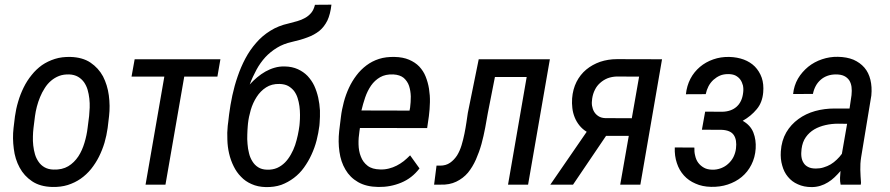

<svg xmlns="http://www.w3.org/2000/svg" viewBox="-20 -778 3751 809"><path d="M43 -287.6 37.1 -238.8C33.7 -210 34.2 -180.7 38.1 -151.4C41.5 -122.1 49.8 -95.7 62.5 -72.3C75.2 -48.3 92.8 -29.3 115.2 -14.2C137.7 1 166 8.8 199.7 9.8C223.6 10.3 245.6 7.8 265.6 1.5C285.6 -4.9 303.7 -13.7 319.8 -24.9C335.9 -36.1 350.6 -49.8 363.8 -65.9C376.5 -82 387.7 -99.1 397 -117.7C406.2 -136.2 414.1 -155.8 420.4 -176.8C426.3 -197.3 430.7 -217.8 433.6 -238.8L439.5 -288.6C442.9 -317.9 442.4 -347.2 438.5 -376.5C434.6 -405.8 426.3 -432.1 414.1 -456.1C401.4 -479.5 383.8 -499 361.3 -514.2C338.9 -529.3 310.5 -537.1 276.9 -538.1C252.9 -538.6 231.4 -536.1 211.4 -529.8C191.4 -523.4 172.9 -514.6 156.7 -503.4C140.6 -491.7 126 -478 113.3 -461.9C100.1 -445.8 88.9 -428.2 79.6 -409.2C70.3 -390.1 62.5 -370.6 56.6 -350.1C50.3 -329.1 45.9 -308.6 43 -287.6ZM121.1 -238.3 127.4 -288.6C128.9 -301.3 131.8 -314.5 135.3 -328.6C138.7 -342.3 143.6 -356 148.9 -369.1C154.3 -382.3 160.6 -394.5 168.5 -406.7C175.8 -418.5 184.6 -428.7 194.8 -437.5C205.1 -446.3 216.3 -453.1 229 -458C241.7 -462.9 255.9 -464.8 271.5 -464.4C286.1 -463.9 298.3 -460.4 308.6 -454.6C318.8 -448.7 327.1 -440.9 334 -431.6C340.3 -422.4 345.7 -411.6 349.1 -399.9C352.5 -387.7 355 -375.5 356.4 -362.8C357.9 -349.6 358.4 -336.9 357.9 -324.2C357.4 -311.5 356.4 -299.8 355.5 -289.1L349.1 -238.8C346.7 -218.3 342.3 -197.3 335.9 -176.3C329.6 -155.3 321.3 -136.2 310.1 -119.1C298.8 -102.1 284.7 -87.9 267.6 -77.6C250.5 -67.4 229.5 -62.5 204.6 -63.5C189.9 -64 177.7 -67.4 167.5 -73.2C157.2 -79.1 148.9 -86.9 142.6 -96.2C136.2 -105.5 130.9 -115.7 127.4 -127.9C124 -139.6 121.6 -151.9 120.1 -165C118.7 -177.7 118.2 -190.4 118.7 -203.1C119.1 -215.3 119.6 -227.1 121.1 -238.3Z M756.3 -455.1H896L908.7 -528.3H547.4L534.2 -455.1H672.4L593.3 0H677.2Z M1180.2 -498C1165 -498.5 1150.4 -496.6 1137.2 -492.7C1123.5 -488.8 1110.8 -483.4 1098.6 -476.6C1086.4 -469.7 1074.7 -461.4 1063.5 -452.1C1052.2 -442.9 1042 -432.6 1032.2 -421.9C1040.5 -444.3 1050.3 -465.3 1061 -484.9C1071.3 -503.9 1084 -521.5 1098.1 -537.1C1112.3 -552.2 1128.4 -565.4 1147 -576.7C1165 -587.9 1186.5 -596.2 1210.9 -601.6C1234.9 -606.9 1256.8 -613.3 1275.9 -620.6C1294.9 -627.4 1311.5 -636.7 1325.7 -647.9C1339.4 -659.2 1350.6 -673.8 1359.4 -691.4C1367.7 -709 1373.5 -731.4 1376.5 -758.3L1307.1 -757.8C1303.7 -744.1 1298.8 -732.9 1291.5 -724.1C1284.2 -715.3 1275.4 -708 1265.6 -702.6C1255.4 -696.8 1244.6 -692.4 1232.9 -689C1220.7 -685.5 1208.5 -682.1 1196.3 -679.2C1167.5 -672.9 1141.6 -662.6 1119.1 -648.4C1096.2 -634.3 1076.2 -617.2 1059.1 -597.2C1041.5 -577.1 1026.4 -555.2 1013.7 -531.2C1001 -507.3 990.2 -481.9 981.4 -456.1C972.2 -429.7 964.8 -402.8 959 -376C953.1 -348.6 948.7 -321.8 945.3 -295.9L941.4 -262.2L940.9 -258.8L939.5 -247.6C937.5 -228.5 937 -209.5 938 -189.5C938.5 -169.4 940.9 -150.4 945.3 -131.3C949.7 -112.3 956.1 -94.2 964.4 -77.6C972.7 -60.5 982.9 -45.9 995.6 -33.2C1007.8 -20 1022.9 -9.8 1040 -2.4C1057.1 5.4 1077.1 9.8 1100.1 10.3C1123.5 10.7 1145 7.8 1165 1C1184.6 -6.3 1202.1 -16.1 1218.3 -28.3C1234.4 -40.5 1248.5 -54.7 1260.7 -71.8C1272.9 -88.9 1283.7 -106.9 1292.5 -126.5C1301.3 -145.5 1308.6 -165.5 1314 -186.5C1319.3 -207.5 1323.2 -228 1325.7 -248L1326.7 -259.8C1328.1 -276.9 1328.6 -294.4 1328.1 -313C1327.1 -331.1 1324.7 -349.1 1320.8 -366.7C1316.9 -383.8 1311.5 -400.4 1304.2 -416.5C1296.9 -432.1 1287.1 -445.8 1275.9 -458C1264.6 -469.7 1251 -479 1235.4 -486.3C1219.2 -493.7 1201.2 -497.6 1180.2 -498ZM1157.7 -424.3C1171.9 -423.8 1183.6 -421.4 1193.8 -416C1203.6 -410.6 1211.9 -403.3 1218.8 -395C1225.1 -386.2 1230.5 -376.5 1233.9 -365.2C1237.3 -354 1240.2 -342.8 1241.7 -330.6C1243.2 -318.4 1244.1 -306.2 1244.1 -293.9C1244.1 -281.7 1243.7 -270.5 1242.7 -259.8L1241.7 -248.5C1240.2 -236.3 1237.8 -223.1 1234.9 -209C1231.9 -194.8 1228 -180.7 1223.6 -167C1218.8 -152.8 1212.9 -139.6 1205.6 -127C1198.2 -113.8 1189.9 -102.5 1180.7 -93.3C1170.9 -83.5 1159.7 -75.7 1147.5 -70.3C1134.8 -64.9 1120.6 -62.5 1105 -63C1089.8 -63.5 1077.6 -66.9 1067.9 -73.2C1057.6 -79.6 1049.8 -87.9 1043.5 -98.1C1037.1 -108.4 1032.2 -119.6 1029.3 -132.3C1025.9 -145 1023.9 -158.2 1022.9 -171.9C1021.5 -185.1 1021.5 -198.2 1022 -211.4C1022.5 -224.6 1022.9 -236.3 1023.9 -246.6L1024.9 -257.8C1026.9 -275.9 1030.8 -294.9 1036.6 -314.9C1042.5 -335 1050.8 -353 1061.5 -369.6C1071.8 -385.7 1085 -399.4 1101.1 -409.7C1116.7 -419.9 1135.7 -424.8 1157.7 -424.3Z M1574.2 9.8C1607.9 10.3 1639.6 4.4 1670.4 -8.3C1701.2 -21 1726.6 -41 1747.6 -68.4L1708 -123.5C1699.2 -114.7 1690.4 -106.4 1681.2 -99.1C1671.9 -91.8 1661.6 -85.4 1651.4 -80.1C1641.1 -74.7 1629.9 -70.8 1618.7 -67.9C1606.9 -64.9 1594.7 -63.5 1582 -64C1559.6 -64.5 1542 -69.3 1528.8 -79.6C1515.6 -89.8 1506.3 -102.5 1500.5 -118.2C1494.1 -133.8 1491.2 -150.9 1490.7 -169.9C1490.2 -188.5 1491.7 -207 1494.6 -225.1L1496.6 -238.8L1779.8 -238.3L1787.1 -288.6C1789.6 -307.6 1791 -327.1 1791.5 -347.2C1792 -366.7 1790.5 -385.7 1787.6 -404.3C1784.7 -422.4 1779.8 -439.5 1773.4 -455.6C1767.1 -471.7 1757.8 -485.4 1746.6 -497.6C1734.9 -509.8 1720.7 -519 1703.6 -526.4C1686.5 -533.7 1666 -537.6 1642.6 -538.1C1618.7 -538.6 1596.7 -536.1 1577.1 -529.8C1557.1 -523.4 1539.6 -514.2 1523.9 -502.4C1507.8 -490.2 1494.1 -476.6 1481.9 -460.4C1469.7 -444.3 1459 -426.8 1450.2 -407.7C1441.4 -388.7 1434.1 -368.7 1428.7 -348.1C1423.3 -327.1 1418.9 -306.6 1416.5 -285.6L1409.2 -226.1C1405.8 -195.8 1406.2 -166.5 1410.2 -138.7C1414.1 -110.4 1422.4 -85.4 1435.5 -63.5C1448.2 -41.5 1465.8 -23.9 1488.8 -10.7C1511.7 2.4 1540 9.3 1574.2 9.8ZM1637.2 -464.4C1655.8 -463.4 1670.4 -458.5 1681.2 -449.7C1691.4 -440.4 1699.2 -429.2 1703.6 -416C1708 -402.3 1710.4 -387.7 1710.9 -371.6C1710.9 -355.5 1710 -339.8 1708 -324.7L1705.6 -312L1502.9 -312.5C1507.3 -330.6 1512.2 -348.6 1518.6 -367.2C1524.9 -385.7 1533.2 -402.3 1543.5 -417.5C1553.7 -432.1 1566.4 -443.8 1581.5 -452.6C1596.7 -461.4 1615.2 -465.3 1637.2 -464.4Z M2205.1 0 2296.9 -528.3H1997.1L1951.2 -302.2C1949.2 -291 1947.3 -277.3 1945.3 -262.2C1942.9 -247.1 1940.4 -231 1937 -214.8C1933.6 -198.2 1929.7 -182.1 1924.8 -166C1919.9 -149.9 1913.6 -135.7 1905.8 -123C1897.5 -110.4 1887.7 -100.1 1876.5 -92.3C1864.7 -84 1850.6 -80.1 1834.5 -80.1H1819.3L1809.1 0H1835.4C1861.3 1 1883.8 -3.4 1902.8 -12.7C1921.9 -22 1938 -34.2 1951.7 -50.3C1964.8 -66.4 1976.1 -85 1985.4 -106C1994.6 -127 2002.4 -148.4 2008.8 -171.4C2015.1 -194.3 2020 -216.8 2024.4 -239.7L2035.6 -302.2L2065.4 -453.6H2199.2L2120.6 0Z M2678.2 0 2769.5 -528.3 2579.6 -528.8C2554.7 -528.8 2530.8 -524.9 2508.8 -517.6C2486.8 -509.8 2467.3 -499 2450.2 -484.9C2433.1 -470.7 2419.4 -453.1 2409.2 -433.1C2398.9 -412.6 2392.6 -389.2 2390.6 -363.3C2389.6 -349.6 2390.1 -335.9 2391.6 -322.8C2393.1 -309.1 2396.5 -295.9 2401.4 -283.7C2406.2 -271.5 2413.1 -259.8 2421.4 -249.5C2429.7 -239.3 2439.9 -230 2452.1 -222.7L2298.8 0H2394.5L2533.7 -205.6H2629.4L2593.3 0ZM2475.1 -362.3C2477.1 -376 2481 -388.7 2486.8 -399.9C2492.2 -411.1 2499.5 -420.4 2508.8 -428.7C2518.1 -437 2528.3 -443.4 2540 -448.2C2551.8 -452.6 2564.5 -455.1 2578.1 -455.6L2672.9 -455.1L2642.1 -279.8L2529.8 -280.3C2518.6 -280.8 2508.8 -283.7 2501.5 -288.6C2493.7 -293.5 2487.8 -299.8 2483.4 -307.1C2479 -314.5 2476.1 -323.2 2474.6 -332.5C2473.1 -341.8 2473.6 -352.1 2475.1 -362.3Z M3195.8 -388.7C3197.8 -411.6 3195.8 -432.6 3189.5 -450.7C3183.1 -468.8 3173.3 -484.4 3160.6 -497.6C3147.9 -510.3 3132.3 -520 3114.3 -526.9C3095.7 -533.7 3075.2 -537.6 3052.7 -538.1C3028.8 -538.6 3006.3 -535.2 2985.4 -527.8C2964.4 -520.5 2945.3 -509.8 2929.2 -496.1C2913.1 -482.4 2899.4 -465.8 2889.2 -446.3C2878.9 -426.3 2872.6 -404.8 2870.1 -380.9L2953.6 -381.3C2956.1 -393.1 2960 -404.3 2965.3 -414.6C2970.7 -424.8 2977.5 -433.6 2985.8 -441.4C2994.1 -448.7 3003.4 -455.1 3013.7 -459.5C3023.9 -463.9 3035.6 -465.8 3048.3 -465.8C3060.1 -465.8 3070.3 -463.9 3078.6 -460C3086.9 -455.6 3093.8 -450.2 3099.1 -442.9C3104.5 -435.5 3107.9 -427.2 3110.4 -418C3112.3 -408.7 3112.8 -398.4 3111.3 -387.7C3108.4 -361.8 3099.1 -342.3 3084 -328.6C3068.8 -314.9 3048.3 -307.6 3022.9 -307.1L2951.2 -307.6L2937.5 -231.4L3020.5 -231C3045.4 -230 3062.5 -222.7 3071.8 -209C3081.1 -195.3 3084 -176.3 3081.1 -152.3C3079.6 -139.2 3075.7 -127.4 3070.3 -116.2C3064.5 -105 3057.1 -95.7 3048.3 -87.9C3039.6 -79.6 3029.3 -73.7 3018.1 -69.3C3006.3 -64.9 2993.7 -62.5 2980.5 -63C2967.3 -63.5 2955.6 -65.9 2946.3 -71.3C2936.5 -76.7 2928.7 -83.5 2922.4 -91.8C2916 -100.1 2911.6 -110.4 2909.2 -121.6C2906.2 -132.8 2905.3 -144 2905.8 -156.2L2823.2 -156.7C2822.3 -132.8 2825.2 -110.8 2832 -90.8C2838.4 -70.8 2848.6 -53.2 2861.8 -38.6C2875 -23.9 2891.1 -12.7 2910.6 -4.4C2929.7 4.4 2951.7 8.8 2976.1 9.3C3001 9.8 3024.4 6.8 3046.4 -0.5C3068.4 -7.8 3087.9 -18.1 3105 -32.2C3122.1 -46.4 3135.7 -63.5 3146 -84C3156.2 -104 3162.6 -127 3164.1 -152.3C3165.5 -176.3 3162.6 -198.7 3154.3 -219.7C3146 -240.7 3130.9 -256.8 3109.4 -269C3132.8 -282.2 3152.3 -298.3 3168.5 -317.9C3184.6 -336.9 3193.4 -360.8 3195.8 -388.7Z M3522 0H3606.9L3607.9 -8.3C3606.4 -26.9 3605.5 -44.9 3605 -62C3604.5 -79.1 3605.5 -96.7 3608.4 -115.2L3651.4 -375.5C3653.8 -399.9 3652.3 -421.9 3647.5 -441.9C3642.6 -461.9 3634.3 -479 3622.1 -493.2C3609.9 -507.3 3594.7 -518.1 3576.2 -526.4C3557.1 -534.2 3535.6 -538.1 3510.7 -538.6C3487.8 -539.1 3465.3 -535.6 3443.8 -528.3C3421.9 -521 3402.3 -510.3 3385.3 -496.6C3368.2 -482.4 3353.5 -465.8 3342.3 -446.8C3331.1 -427.2 3324.2 -405.8 3321.8 -381.8L3405.3 -382.3C3407.7 -394.5 3411.6 -405.3 3417 -415.5C3422.4 -425.8 3429.7 -434.6 3438 -441.9C3446.3 -449.2 3455.6 -454.6 3466.3 -458.5C3477.1 -462.4 3488.8 -464.4 3502 -464.4C3516.1 -464.4 3527.3 -462.4 3536.6 -458C3545.9 -453.6 3552.7 -447.3 3558.1 -439.9C3563 -432.1 3566.4 -422.9 3567.9 -412.1C3569.3 -401.4 3569.3 -389.6 3567.9 -377L3559.6 -320.8H3496.6C3468.3 -320.8 3440.9 -317.4 3414.6 -310.1C3388.2 -302.7 3364.7 -291.5 3344.2 -276.4C3323.2 -261.2 3306.2 -242.7 3293 -220.2C3279.8 -197.3 3272 -170.9 3270 -140.1C3268.6 -118.7 3270.5 -98.6 3275.9 -80.6C3280.8 -62.5 3288.6 -46.4 3299.8 -33.2C3311 -19.5 3324.7 -8.8 3341.8 -1.5C3358.4 6.3 3377.9 10.3 3400.4 10.3C3413.1 10.3 3425.3 8.3 3436.5 4.9C3447.8 1.5 3458.5 -3.4 3468.8 -9.8C3478.5 -15.6 3487.8 -22.9 3496.6 -31.2C3505.4 -39.6 3513.7 -48.3 3521.5 -57.6C3520.5 -47.9 3520 -38.1 3519.5 -28.8C3519 -19.5 3520 -9.8 3522 0ZM3418 -67.9C3404.8 -67.9 3394 -69.8 3385.7 -74.2C3377.4 -78.1 3370.6 -84 3366.2 -91.3C3361.3 -98.6 3358.4 -106.9 3356.9 -117.2C3355.5 -127.4 3356 -138.2 3357.4 -150.4C3359.9 -169.9 3365.7 -186.5 3375.5 -200.2C3384.8 -213.4 3397 -224.6 3411.1 -232.9C3425.3 -241.2 3441.4 -247.1 3458.5 -251C3475.6 -254.9 3493.2 -256.8 3510.7 -256.8L3549.3 -256.3L3527.3 -129.9C3521 -121.1 3513.7 -112.8 3505.9 -105.5C3497.6 -97.7 3489.3 -90.8 3480 -85.4C3470.7 -80.1 3460.9 -75.7 3450.7 -72.8C3440.4 -69.3 3429.2 -67.9 3418 -67.9Z"/></svg>

Font: Roboto Condensed
Style: Italic
Weight: 400
Designer: Google
Version: Version 1.000;PS 001.000;hotconv 1.0.88;makeotf.lib2.5.64775